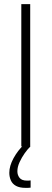

<svg xmlns="http://www.w3.org/2000/svg" viewBox="-20 -708 249 928"><path d="M83 0V-688H126V0ZM103 200Q75 200 57.5 190.5Q40 181 32.5 164Q25 147 25 127Q25 94 45.5 56.5Q66 19 97 -10L127 0Q114 12 99.5 32.5Q85 53 74.5 76Q64 99 64 120Q64 138 74.5 151.5Q85 165 111 165Q114 165 117.5 165Q121 165 128 164V199Q120 200 115 200Q110 200 103 200Z"/></svg>

Font: Saira Condensed ExtraLight
Style: Regular
Weight: 250
Width: 3
Designer: Hector Gatti with collaboration of the Omnibus-Type team
Foundry: Omnibus-Type
Version: Version 1.101